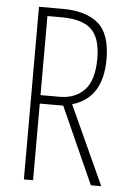

<svg xmlns="http://www.w3.org/2000/svg" viewBox="-52 -752 520 791"><g transform="rotate(5 208.0 -357.0)"><path d="M175 -714Q271 -714 322 -671Q373 -628 373 -523Q373 -362 248 -326L397 0H354L212 -317H115V0H77V-714ZM173 -679H115V-352H194Q258 -352 296.5 -392Q335 -432 335 -523Q335 -606 297.5 -642.5Q260 -679 173 -679Z"/></g></svg>

Font: Noto Sans Gujarati ExtraCondensed ExtraLight
Style: Regular
Weight: 200
Width: 2
Designer: Jelle Bosma - Monotype Design Team, Universal Thirst
Foundry: Monotype Imaging Inc.
Version: Version 2.106; ttfautohint (v1.8.4.7-5d5b)